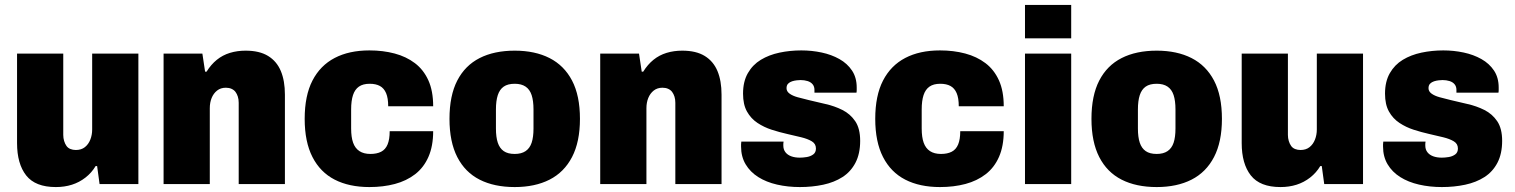

<svg xmlns="http://www.w3.org/2000/svg" viewBox="-20 -745 6129 777"><path d="M206 12Q123 12 86 -35Q49 -82 49 -166V-528H236V-199Q236 -186 239.5 -174.5Q243 -163 249 -154.5Q255 -146 265 -142Q275 -138 287 -138Q309 -138 323.5 -149.5Q338 -161 345.5 -180Q353 -199 353 -221V-528H540V0H383L373 -73H367Q351 -46 326 -26.5Q301 -7 271 2.5Q241 12 206 12Z M642 0V-528H799L810 -455H816Q834 -484 857.5 -503Q881 -522 910.5 -531Q940 -540 974 -540Q1030 -540 1065 -518.5Q1100 -497 1116.5 -457.5Q1133 -418 1133 -362V0H946V-329Q946 -343 942.5 -354Q939 -365 933 -373Q927 -381 917 -385.5Q907 -390 894 -390Q873 -390 858.5 -378.5Q844 -367 836.5 -348.5Q829 -330 829 -307V0Z M1475 12Q1393 12 1334.5 -18Q1276 -48 1244.5 -109.5Q1213 -171 1213 -264Q1213 -358 1244.5 -419Q1276 -480 1334.5 -510.5Q1393 -541 1475 -541Q1530 -541 1577 -528.5Q1624 -516 1659 -489.5Q1694 -463 1713.5 -420Q1733 -377 1733 -315H1551Q1551 -348 1542.5 -368Q1534 -388 1517.5 -397Q1501 -406 1476 -406Q1449 -406 1432.5 -394.5Q1416 -383 1408.5 -360Q1401 -337 1401 -302V-225Q1401 -190 1409 -167.5Q1417 -145 1434.5 -133.5Q1452 -122 1479 -122Q1505 -122 1522.5 -131Q1540 -140 1548.5 -160.5Q1557 -181 1557 -214H1733Q1733 -154 1714 -110.5Q1695 -67 1660 -40Q1625 -13 1578 -0.5Q1531 12 1475 12Z M2063 12Q1980 12 1921 -18Q1862 -48 1830.5 -109.5Q1799 -171 1799 -264Q1799 -358 1830.5 -419Q1862 -480 1921 -510Q1980 -540 2063 -540Q2145 -540 2204 -510Q2263 -480 2295 -419Q2327 -358 2327 -264Q2327 -171 2295 -109.5Q2263 -48 2204 -18Q2145 12 2063 12ZM2063 -122Q2090 -122 2107 -133.5Q2124 -145 2131.5 -167.5Q2139 -190 2139 -225V-302Q2139 -337 2131.5 -360Q2124 -383 2107 -394.5Q2090 -406 2063 -406Q2035 -406 2018.5 -394.5Q2002 -383 1994.5 -360Q1987 -337 1987 -302V-225Q1987 -190 1994.5 -167.5Q2002 -145 2018.5 -133.5Q2035 -122 2063 -122Z M2409 0V-528H2566L2577 -455H2583Q2601 -484 2624.5 -503Q2648 -522 2677.5 -531Q2707 -540 2741 -540Q2797 -540 2832 -518.5Q2867 -497 2883.5 -457.5Q2900 -418 2900 -362V0H2713V-329Q2713 -343 2709.5 -354Q2706 -365 2700 -373Q2694 -381 2684 -385.5Q2674 -390 2661 -390Q2640 -390 2625.5 -378.5Q2611 -367 2603.5 -348.5Q2596 -330 2596 -307V0Z M3217 12Q3168 12 3124.5 2Q3081 -8 3048.5 -28.5Q3016 -49 2997.5 -80Q2979 -111 2979 -152Q2979 -156 2979 -161Q2979 -166 2980 -172H3151Q3150 -167 3150 -163Q3150 -159 3150 -156Q3150 -140 3158.5 -129Q3167 -118 3182 -112.5Q3197 -107 3217 -107Q3230 -107 3245 -109.5Q3260 -112 3271 -120Q3282 -128 3282 -144Q3282 -163 3265.5 -173Q3249 -183 3222.5 -189.5Q3196 -196 3165 -203Q3134 -210 3103 -220Q3072 -230 3045.5 -247.5Q3019 -265 3003 -293.5Q2987 -322 2987 -366Q2987 -415 3006.5 -449Q3026 -483 3059 -503Q3092 -523 3134.5 -532Q3177 -541 3223 -541Q3265 -541 3305 -532.5Q3345 -524 3377 -506Q3409 -488 3428 -459.5Q3447 -431 3447 -391Q3447 -387 3447 -380.5Q3447 -374 3446 -370H3276V-381Q3276 -395 3268.5 -404Q3261 -413 3248 -417Q3235 -421 3220 -421Q3214 -421 3204.5 -420Q3195 -419 3185.5 -416Q3176 -413 3169.5 -406.5Q3163 -400 3163 -388Q3163 -375 3175.5 -366Q3188 -357 3208 -351.5Q3228 -346 3253 -340Q3285 -332 3321 -324Q3357 -316 3389 -300Q3421 -284 3441 -254.5Q3461 -225 3461 -175Q3461 -123 3442 -86.5Q3423 -50 3389.5 -28.5Q3356 -7 3311.5 2.5Q3267 12 3217 12Z M3784 12Q3702 12 3643.5 -18Q3585 -48 3553.5 -109.5Q3522 -171 3522 -264Q3522 -358 3553.5 -419Q3585 -480 3643.5 -510.5Q3702 -541 3784 -541Q3839 -541 3886 -528.5Q3933 -516 3968 -489.5Q4003 -463 4022.5 -420Q4042 -377 4042 -315H3860Q3860 -348 3851.5 -368Q3843 -388 3826.5 -397Q3810 -406 3785 -406Q3758 -406 3741.5 -394.5Q3725 -383 3717.5 -360Q3710 -337 3710 -302V-225Q3710 -190 3718 -167.5Q3726 -145 3743.5 -133.5Q3761 -122 3788 -122Q3814 -122 3831.5 -131Q3849 -140 3857.5 -160.5Q3866 -181 3866 -214H4042Q4042 -154 4023 -110.5Q4004 -67 3969 -40Q3934 -13 3887 -0.5Q3840 12 3784 12Z M4128 -590V-725H4315V-590ZM4128 0V-528H4315V0Z M4661 12Q4578 12 4519 -18Q4460 -48 4428.5 -109.5Q4397 -171 4397 -264Q4397 -358 4428.5 -419Q4460 -480 4519 -510Q4578 -540 4661 -540Q4743 -540 4802 -510Q4861 -480 4893 -419Q4925 -358 4925 -264Q4925 -171 4893 -109.5Q4861 -48 4802 -18Q4743 12 4661 12ZM4661 -122Q4688 -122 4705 -133.5Q4722 -145 4729.5 -167.5Q4737 -190 4737 -225V-302Q4737 -337 4729.5 -360Q4722 -383 4705 -394.5Q4688 -406 4661 -406Q4633 -406 4616.5 -394.5Q4600 -383 4592.5 -360Q4585 -337 4585 -302V-225Q4585 -190 4592.5 -167.5Q4600 -145 4616.5 -133.5Q4633 -122 4661 -122Z M5162 12Q5079 12 5042 -35Q5005 -82 5005 -166V-528H5192V-199Q5192 -186 5195.5 -174.5Q5199 -163 5205 -154.5Q5211 -146 5221 -142Q5231 -138 5243 -138Q5265 -138 5279.5 -149.5Q5294 -161 5301.5 -180Q5309 -199 5309 -221V-528H5496V0H5339L5329 -73H5323Q5307 -46 5282 -26.5Q5257 -7 5227 2.5Q5197 12 5162 12Z M5815 12Q5766 12 5722.5 2Q5679 -8 5646.5 -28.5Q5614 -49 5595.5 -80Q5577 -111 5577 -152Q5577 -156 5577 -161Q5577 -166 5578 -172H5749Q5748 -167 5748 -163Q5748 -159 5748 -156Q5748 -140 5756.5 -129Q5765 -118 5780 -112.5Q5795 -107 5815 -107Q5828 -107 5843 -109.5Q5858 -112 5869 -120Q5880 -128 5880 -144Q5880 -163 5863.5 -173Q5847 -183 5820.5 -189.5Q5794 -196 5763 -203Q5732 -210 5701 -220Q5670 -230 5643.5 -247.5Q5617 -265 5601 -293.5Q5585 -322 5585 -366Q5585 -415 5604.5 -449Q5624 -483 5657 -503Q5690 -523 5732.5 -532Q5775 -541 5821 -541Q5863 -541 5903 -532.5Q5943 -524 5975 -506Q6007 -488 6026 -459.5Q6045 -431 6045 -391Q6045 -387 6045 -380.5Q6045 -374 6044 -370H5874V-381Q5874 -395 5866.5 -404Q5859 -413 5846 -417Q5833 -421 5818 -421Q5812 -421 5802.5 -420Q5793 -419 5783.5 -416Q5774 -413 5767.5 -406.5Q5761 -400 5761 -388Q5761 -375 5773.5 -366Q5786 -357 5806 -351.5Q5826 -346 5851 -340Q5883 -332 5919 -324Q5955 -316 5987 -300Q6019 -284 6039 -254.5Q6059 -225 6059 -175Q6059 -123 6040 -86.5Q6021 -50 5987.5 -28.5Q5954 -7 5909.5 2.5Q5865 12 5815 12Z"/></svg>

Font: Archivo SemiCondensed Black
Style: Regular
Weight: 900
Width: 4
Designer: Hector Gatti
Foundry: Omnibus-Type
Version: Version 2.001